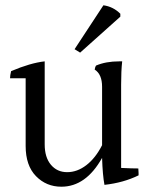

<svg xmlns="http://www.w3.org/2000/svg" viewBox="-20 -792 590 726"><path d="M435 -729 283 -593 262 -606 371 -772Q408 -767 435 -740ZM438 -472V-157Q480 -155 503 -155Q504 -144 504 -138Q504 -132 504 -129Q447 -101 375 -93Q368 -130 366 -195Q305 -86 212 -86Q155 -86 116 -126Q77 -166 77 -240V-496Q64 -496 49.5 -496Q35 -496 18 -496Q18 -507 22 -523Q95 -554 149 -560V-246Q149 -197 172.5 -169Q196 -141 234 -141Q272 -141 306.5 -167.5Q341 -194 366 -243V-464Q366 -511 338 -529Q340 -540 343 -544Q380 -560 431 -560Q436 -560 442 -560Q438 -524 438 -472Z"/></svg>

Font: Halant
Style: Regular
Weight: 400
Designer: Hitesh Malaviya (Devanagari), Satya Rajpurohit (Latin)
Foundry: Indian Type Foundry
Version: Version 1.101;PS 1.0;hotconv 1.0.78;makeotf.lib2.5.61930; tt